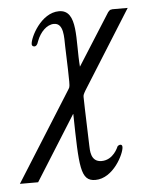

<svg xmlns="http://www.w3.org/2000/svg" viewBox="-57 -483 606 787"><g transform="rotate(-5 245.5 -90.0)"><path d="M-6 250H69L236 -16H237C241 202 242 261 304 261C378 261 426 163 426 136C426 122 412 125 406 132C405 134 385 186 336 186C289 186 292 135 291 118C286 -42 285 -62 285 -82C285 -90 287 -94 295 -108L497 -430H434L424 -428L416 -420L281 -207C272 -315 295 -441 215 -441C141 -441 92 -343 92 -316C92 -308 100 -304 107 -307C115 -311 117 -320 120 -328C133 -362 160 -391 190 -391C231 -391 227 -332 228 -296C231 -213 232 -172 232 -150C232 -124 230 -126 223 -114Z"/></g></svg>

Font: CMU Serif
Style: Italic
Weight: 500
Italic angle: -14.04°
Version: Version 0.7.0